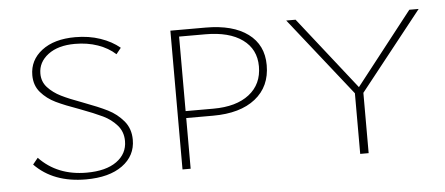

<svg xmlns="http://www.w3.org/2000/svg" viewBox="-40 -547 1470 634"><g transform="rotate(-5 695.5 -230.5)"><path d="M221 -228Q173 -245 144 -259Q115 -273 95 -296Q75 -319 75 -353Q75 -403 116 -434.5Q157 -466 227 -466Q272 -466 310 -453Q348 -440 374 -418L358 -398Q334 -420 299.5 -432Q265 -444 224 -444Q168 -444 135 -419Q102 -394 102 -356Q102 -329 119.5 -310Q137 -291 163 -278Q189 -265 233 -249Q284 -230 314 -215Q344 -200 365.5 -174.5Q387 -149 387 -112Q387 -59 343 -27Q299 5 222 5Q114 5 52 -59L69 -80Q129 -17 226 -17Q290 -17 325.5 -42.5Q361 -68 361 -110Q361 -141 342 -162.5Q323 -184 296 -197Q269 -210 221 -228Z M849 -319Q849 -248 798.5 -208Q748 -168 658 -168H569V0H542V-460H659Q749 -460 799 -423Q849 -386 849 -319ZM823 -317Q823 -374 779 -406Q735 -438 656 -438H569V-191H661Q737 -191 780 -224.5Q823 -258 823 -317Z M1159 -200V0H1131V-201L926 -460H957L1146 -220L1334 -460H1365Z"/></g></svg>

Font: Ysabeau SC Extralight
Style: Regular
Weight: 200
Designer: Christian Thalmann (Catharsis Fonts)
Version: Version 0.003